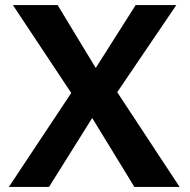

<svg xmlns="http://www.w3.org/2000/svg" viewBox="-20 -740 754 760"><path d="M691 0H512L345 -273L174 0H15L262 -372L31 -720H208L359 -471L517 -720H678L444 -375Z"/></svg>

Font: cwTeXHei
Style: Medium
Weight: 500
Version: Version 1.17